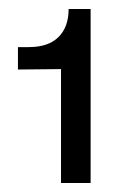

<svg xmlns="http://www.w3.org/2000/svg" viewBox="-20 -731 282 428"><path d="M116 -323V-577L20 -576V-626H44Q88 -626 110.5 -648.5Q133 -671 133 -711H182V-323Z"/></svg>

Font: Geist
Style: Regular
Weight: 400
Designer: Basement.studio, Andrés Briganti, Mateo Zaragoza
Foundry: Basement.studio, Vercel, Andrés Briganti, Guido Ferreyra, Mateo Zaragoza
Version: Version 1.401